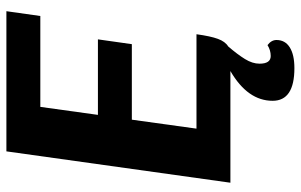

<svg xmlns="http://www.w3.org/2000/svg" viewBox="-190 -550 940 600"><g transform="rotate(-90 280.0 -250.0)"><path d="M246 -594 221 -414H457L442 -308H206L178 -106H473Q467 -62 458.5 -39Q450 -16 435 -7Q410 22 395.5 45.5Q381 69 381 91Q381 126 405 126Q423 126 439 116Q455 128 455 144Q455 171 432 185.5Q409 200 367 200Q265 200 265 132Q265 54 358 0H9L107 -700H545L530 -594Z"/></g></svg>

Font: Krub
Style: Bold Italic
Weight: 700
Italic angle: -8°
Designer: Ekaluck Peanpanawate
Foundry: Cadson Demak Co.,Ltd.
Version: Version 1.000; ttfautohint (v1.6)